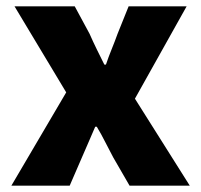

<svg xmlns="http://www.w3.org/2000/svg" viewBox="-20 -589 638 609"><path d="M16 0 190 -296 26 -569H217L264 -482Q275 -457 287 -432.5Q299 -408 311 -384H316Q324 -408 334 -432.5Q344 -457 353 -482L388 -569H572L408 -276L582 0H391L339 -90Q326 -114 313.5 -139Q301 -164 287 -187H282Q272 -164 261.5 -139.5Q251 -115 240 -90L201 0Z"/></svg>

Font: Source Han Sans CN Heavy
Style: Regular
Weight: 900
Designer: Ryoko NISHIZUKA 西塚涼子 (kana, bopomofo & ideographs); Paul D. Hunt (Latin, Greek & Cyrillic); Sandoll Communications 산돌커뮤니
Foundry: Adobe
Version: Version 2.000;hotconv 1.0.107;makeotfexe 2.5.65593